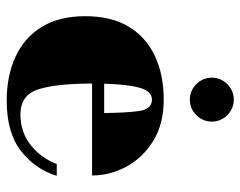

<svg xmlns="http://www.w3.org/2000/svg" viewBox="-94 -630 734 587"><g transform="rotate(90 273.5 -337.0)"><path d="M217.9 -617.1Q217.9 -635.6 227 -650.8Q236.1 -666.1 251.4 -675.2Q266.6 -684.3 285.1 -684.3Q303.6 -684.3 318.8 -675.2Q334.1 -666.1 343.2 -650.8Q352.3 -635.6 352.3 -617.1Q352.3 -598.6 343.2 -583.4Q334.1 -568.1 318.8 -559Q303.6 -549.9 285.1 -549.9Q266.6 -549.9 251.4 -559Q236.1 -568.1 227 -583.4Q217.9 -598.6 217.9 -617.1ZM518 -143Q498.5 -78 442.5 -34Q386.5 10 288 10Q212.5 10 154.2 -16.8Q96 -43.5 63 -96.8Q30 -150 30 -230Q30 -310 62.2 -363.2Q94.5 -416.5 152 -443.2Q209.5 -470 285 -470Q359.5 -470 411.2 -438Q463 -406 490 -355.8Q517 -305.5 517 -251H236V-250Q236 -142 253.5 -87Q271 -32 330 -32Q385 -32 424.2 -63.5Q463.5 -95 482 -143ZM285 -434Q259 -434 248.5 -395.2Q238 -356.5 236.5 -288H326Q325.5 -354 320 -394Q314.5 -434 285 -434Z"/></g></svg>

Font: Bodoni* 06pt Fatface
Style: Regular
Weight: 900
Version: Version 2.3